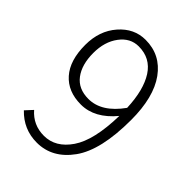

<svg xmlns="http://www.w3.org/2000/svg" viewBox="-217 -849 968 968"><g transform="rotate(45 267.0 -364.5)"><path d="M250 -327.1Q343.8 -327.1 419.9 -433.6Q415 -556.6 370.6 -625.5Q326.2 -694.3 242.2 -694.3Q182.6 -694.3 143.1 -641.6Q103.5 -588.9 103.5 -508.8Q103.5 -425.8 140.6 -376.5Q177.7 -327.1 250 -327.1ZM60.5 -56.6 95.7 -94.7Q145.5 -37.1 222.7 -37.1Q305.7 -37.1 361.3 -118.7Q417 -200.2 420.9 -377Q340.8 -280.3 243.2 -280.3Q150.4 -280.3 98.1 -339.4Q45.9 -398.4 45.9 -508.8Q45.9 -609.4 104 -675.8Q162.1 -742.2 243.2 -742.2Q350.6 -742.2 414.1 -654.3Q477.5 -566.4 477.5 -404.3Q477.5 -189.5 404.8 -88.4Q332 12.7 221.7 12.7Q127 12.7 60.5 -56.6Z"/></g></svg>

Font: Bpmf Zihi Sans Light
Style: Light
Weight: 300
Foundry: But Ko
Version: Version 1.320